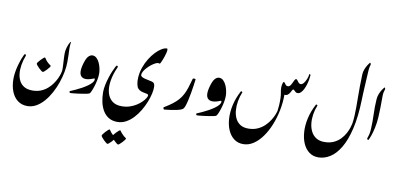

<svg xmlns="http://www.w3.org/2000/svg" viewBox="-138 -1634 5614 2732"><g transform="rotate(10 2669.5 -268.0)"><path d="M541 -326.2Q541.5 -319.8 529.1 -303.2Q516.6 -286.6 499.3 -268.3Q481.9 -250 466.6 -236.8Q451.2 -223.6 444.8 -223.6Q437 -223.6 420.2 -236.3Q403.3 -249 384.8 -267.1Q366.2 -285.2 353 -301.8Q339.8 -318.4 339.8 -326.2Q339.8 -333 352.8 -349.9Q365.7 -366.7 383.5 -385.5Q401.4 -404.3 417.2 -417.7Q433.1 -431.2 439 -431.2Q444.3 -431.2 453.9 -414.3Q463.4 -397.5 486.8 -373.5Q510.7 -350.1 525.9 -340.8Q541 -331.5 541 -326.2ZM343.3 62.5Q411.1 62.5 464.8 40.8Q518.6 19 559.1 -16.1Q599.6 -51.3 628.7 -92.5Q657.7 -133.8 676 -173.3Q694.3 -212.9 703.4 -243.4Q712.4 -273.9 713.4 -287.1Q715.3 -303.7 714.1 -334.2Q712.9 -364.7 710.9 -400.6Q709 -436.5 707 -470.5Q705.1 -504.4 705.1 -527.8Q705.1 -575.7 717.5 -618.2Q730 -660.6 744.1 -687.3Q758.3 -713.9 762.7 -713.9Q767.6 -713.9 765.9 -704.6Q764.2 -695.3 761.5 -666.5Q758.8 -637.7 761.2 -579.1Q762.2 -568.8 763.4 -529.3Q764.6 -489.7 764.6 -422.9Q764.6 -356.9 750 -278.8Q735.4 -200.7 707.5 -120.1Q679.7 -39.6 639.6 34.2Q599.6 107.9 549.1 166.3Q498.5 224.6 438.5 258.8Q378.4 293 310.1 293Q228.5 293 170.2 248.5Q111.8 204.1 81.1 125.5Q50.3 46.9 50.3 -55.2Q50.3 -104 59.1 -156.5Q67.9 -209 81.3 -257.8Q94.7 -306.6 109.1 -345.7Q123.5 -384.8 135.5 -407.7Q147.5 -430.7 152.3 -430.7Q156.2 -430.7 163.3 -423.6Q170.4 -416.5 166 -405.3Q140.1 -338.4 128.9 -271.5Q117.7 -204.6 123.5 -144.5Q129.4 -84.5 154.5 -37.8Q179.7 8.8 226.1 35.6Q272.5 62.5 343.3 62.5Z M1100.6 -578.1Q1136.2 -578.1 1162.1 -553.2Q1188 -528.3 1205.1 -490.5Q1222.2 -452.6 1230.5 -411.9Q1238.8 -371.1 1238.8 -339.4Q1238.8 -297.4 1229.5 -249.3Q1220.2 -201.2 1206.5 -157Q1192.9 -112.8 1179 -81.1Q1165 -49.3 1155.8 -40.5Q1149.9 -34.7 1125 -28.8Q1100.1 -22.9 1064.9 -17.3Q1029.8 -11.7 993.2 -6.8Q956.5 -2 926.8 1Q897 3.9 882.8 4.4Q875 4.9 869.6 -6.8Q864.3 -18.6 872.1 -22Q906.7 -36.1 949 -55.7Q991.2 -75.2 1033.9 -98.6Q1076.7 -122.1 1112.3 -147.2Q1147.9 -172.4 1169.7 -197.5Q1191.4 -222.7 1191.4 -245.6Q1191.4 -252.4 1189 -256.8Q1186.5 -261.2 1179.7 -258.8Q1052.2 -205.6 1001.2 -251.7Q950.2 -297.9 992.2 -440.4Q1015.6 -521.5 1044.2 -549.8Q1072.8 -578.1 1100.6 -578.1Z M1611.3 293Q1539.6 293 1488 262.5Q1436.5 231.9 1403.8 178.5Q1371.1 125 1355.5 56.2Q1339.8 -12.7 1339.8 -89.4Q1339.8 -138.2 1351.3 -193.8Q1362.8 -249.5 1379.9 -303Q1397 -356.4 1415.3 -400.4Q1433.6 -444.3 1448.2 -470.5Q1462.9 -496.6 1467.8 -496.6Q1471.7 -496.6 1479.2 -489.3Q1486.8 -481.9 1481.4 -471.2Q1433.1 -365.7 1418 -269.5Q1402.8 -173.3 1421.6 -98.6Q1440.4 -23.9 1493.2 19.3Q1545.9 62.5 1632.8 62.5Q1695.3 62.5 1748.8 45.2Q1802.2 27.8 1844.7 0.5Q1887.2 -26.9 1917 -56.9Q1946.8 -86.9 1962.6 -113Q1978.5 -139.2 1978.5 -153.3Q1978.5 -168 1962.6 -172.9Q1946.8 -177.7 1922.4 -181.4Q1897.9 -185.1 1871.8 -194.1Q1845.7 -203.1 1825.7 -225.6Q1809.1 -243.7 1800.5 -286.1Q1792 -328.6 1794.9 -379.4Q1799.8 -457 1825 -528.6Q1850.1 -600.1 1887.7 -660.2Q1925.3 -720.2 1968 -764.9Q2010.7 -809.6 2052.2 -834.2Q2093.8 -858.9 2125.5 -858.9Q2136.2 -858.9 2136.7 -842Q2137.2 -825.2 2131.1 -799.1Q2125 -772.9 2115.2 -743.4Q2105.5 -713.9 2094.7 -687.5Q2084 -661.1 2075.2 -644.5Q2066.4 -627.9 2063 -627.9Q2059.6 -627.9 2054.2 -630.6Q2048.8 -633.3 2042 -633.3Q2024.9 -633.3 1998.5 -619.6Q1972.2 -606 1943.1 -583.3Q1914.1 -560.5 1888.7 -533.2Q1863.3 -505.9 1847.2 -478Q1831.1 -450.2 1831.1 -427.2Q1831.1 -410.2 1847.2 -399.7Q1863.3 -389.2 1888.2 -382.3Q1913.1 -375.5 1940.2 -370.4Q1967.3 -365.2 1990 -359.6Q2012.7 -354 2022.9 -344.7Q2040 -330.6 2041.5 -289.1Q2043 -247.6 2030 -189.5Q2017.1 -131.3 1991.2 -65.9Q1965.3 -0.5 1927.5 63Q1889.6 126.5 1841.3 178.5Q1793 230.5 1735.1 261.7Q1677.2 293 1611.3 293ZM1625.5 522.5Q1625.5 528.8 1613.3 545.2Q1601.1 561.5 1583.7 579.8Q1566.4 598.1 1550.8 611.3Q1535.2 624.5 1529.3 624.5Q1521.5 624.5 1504.9 611.8Q1488.3 599.1 1470.5 581.1Q1452.6 563 1439.9 546.6Q1427.2 530.3 1427.2 522.5Q1427.2 515.6 1439.5 499Q1451.7 482.4 1469 463.4Q1486.3 444.3 1501.7 430.9Q1517.1 417.5 1523.4 417.5Q1528.8 417.5 1538.1 434.1Q1547.4 450.7 1571.3 475.1Q1595.2 498.5 1610.4 507.8Q1625.5 517.1 1625.5 522.5ZM1775.4 505.4Q1775.4 511.7 1763.2 528.3Q1751 544.9 1733.6 563.2Q1716.3 581.5 1700.7 594.7Q1685.1 607.9 1679.2 607.9Q1671.4 607.9 1655 595.2Q1638.7 582.5 1620.6 564.5Q1602.5 546.4 1589.8 529.8Q1577.1 513.2 1577.1 505.4Q1577.1 498.5 1589.6 482.2Q1602.1 465.8 1619.1 447.8Q1636.2 429.7 1651.9 416.5Q1667.5 403.3 1673.8 403.3Q1678.7 403.3 1688.2 418.7Q1697.8 434.1 1721.7 458Q1745.1 481.9 1760.3 491Q1775.4 500 1775.4 505.4Z M2563 -497.1Q2564.5 -502.4 2575 -503.9Q2585.4 -505.4 2595.2 -502.9Q2605 -500.5 2604.5 -494.6Q2599.6 -456.1 2592.3 -404.8Q2585 -353.5 2575.4 -298.6Q2565.9 -243.7 2554.7 -193.6Q2543.5 -143.6 2531.5 -107.4Q2519.5 -71.3 2506.8 -58.1Q2495.1 -45.4 2467 -35.9Q2439 -26.4 2403.3 -19.3Q2367.7 -12.2 2333 -7.3Q2298.3 -2.4 2272.5 0.2Q2246.6 2.9 2238.8 3.9Q2231 4.4 2225.8 -9.8Q2220.7 -23.9 2227.5 -27.8Q2296.9 -69.3 2345 -106.2Q2393.1 -143.1 2426.3 -181.2Q2459.5 -219.2 2482.7 -263.9Q2505.9 -308.6 2524.4 -365.5Q2543 -422.4 2563 -497.1Z M2930.7 -578.1Q2966.3 -578.1 2992.2 -553.2Q3018.1 -528.3 3035.2 -490.5Q3052.2 -452.6 3060.5 -411.9Q3068.8 -371.1 3068.8 -339.4Q3068.8 -297.4 3059.6 -249.3Q3050.3 -201.2 3036.6 -157Q3022.9 -112.8 3009 -81.1Q2995.1 -49.3 2985.8 -40.5Q2980 -34.7 2955.1 -28.8Q2930.2 -22.9 2895 -17.3Q2859.9 -11.7 2823.2 -6.8Q2786.6 -2 2756.8 1Q2727.1 3.9 2712.9 4.4Q2705.1 4.9 2699.7 -6.8Q2694.3 -18.6 2702.1 -22Q2736.8 -36.1 2779.1 -55.7Q2821.3 -75.2 2864 -98.6Q2906.7 -122.1 2942.4 -147.2Q2978 -172.4 2999.8 -197.5Q3021.5 -222.7 3021.5 -245.6Q3021.5 -252.4 3019 -256.8Q3016.6 -261.2 3009.8 -258.8Q2882.3 -205.6 2831.3 -251.7Q2780.3 -297.9 2822.3 -440.4Q2845.7 -521.5 2874.3 -549.8Q2902.8 -578.1 2930.7 -578.1Z M3429.2 293Q3352.5 293 3296.6 251Q3240.7 209 3208.7 136.2Q3176.8 63.5 3170.9 -30.5Q3165 -124.5 3188.5 -229.2Q3211.9 -334 3267.6 -438.5Q3271.5 -445.8 3282.7 -440.9Q3293.9 -436 3290.5 -427.7Q3264.6 -365.7 3252.7 -297.9Q3240.7 -230 3245.4 -165.8Q3250 -101.6 3274.2 -50Q3298.3 1.5 3344.7 32Q3391.1 62.5 3462.4 62.5Q3538.6 62.5 3597.4 35.6Q3656.2 8.8 3698.7 -32.7Q3741.2 -74.2 3769.3 -119.6Q3797.4 -165 3812.5 -203.9Q3827.6 -242.7 3831.1 -262.2Q3835.4 -292 3838.6 -337.4Q3841.8 -382.8 3840.8 -436Q3839.8 -484.9 3832 -522Q3824.2 -559.1 3824.2 -595.7Q3824.2 -613.8 3827.4 -632.8Q3830.6 -651.9 3836.2 -665Q3841.8 -678.2 3849.1 -678.2Q3856 -678.2 3863.8 -665.8Q3871.6 -653.3 3882.8 -640.9Q3894 -628.4 3911.6 -628.4Q3933.6 -628.4 3947.8 -646.5Q3961.9 -664.6 3972.2 -688.5Q3982.4 -712.4 3992.2 -730.5Q4002 -748.5 4015.1 -748.5Q4024.9 -748.5 4034.4 -733.9Q4043.9 -719.2 4056.6 -704.6Q4069.3 -689.9 4088.4 -689.9Q4110.8 -689.9 4131.6 -716.1Q4152.3 -742.2 4167.2 -779.5Q4182.1 -816.9 4185.5 -850.6Q4186.5 -855.5 4195.6 -850.3Q4204.6 -845.2 4204.1 -839.8Q4203.1 -814 4196.8 -777.6Q4190.4 -741.2 4179.2 -702.9Q4168 -664.6 4151.4 -631.3Q4134.8 -598.1 4113.5 -577.4Q4092.3 -556.6 4065.9 -556.6Q4048.8 -556.6 4037.1 -566.4Q4025.4 -576.2 4016.1 -586.2Q4006.8 -596.2 3997.6 -596.2Q3990.7 -596.2 3982.9 -580.3Q3975.1 -564.5 3963.1 -544.4Q3951.2 -524.4 3932.9 -510.7Q3914.6 -497.1 3887.2 -501.5Q3887.2 -387.2 3864.5 -273.2Q3841.8 -159.2 3800.3 -57.4Q3758.8 44.4 3701.9 123.3Q3645 202.1 3575.9 247.6Q3506.8 293 3429.2 293Z M4562 62.5Q4640.1 62.5 4697.3 35.6Q4754.4 8.8 4793.5 -32.7Q4832.5 -74.2 4856.9 -119.6Q4881.3 -165 4893.6 -203.9Q4905.8 -242.7 4909.7 -262.2Q4918.5 -318.8 4921.6 -379.2Q4924.8 -439.5 4924.8 -502.9Q4924.8 -575.7 4924.1 -648.4Q4923.3 -721.2 4923.8 -801.3Q4924.3 -881.3 4928.2 -977.1Q4929.7 -1017.1 4944.6 -1054.4Q4959.5 -1091.8 4977.1 -1119.4Q4994.6 -1147 5004.4 -1157.7Q5011.7 -1166 5017.3 -1154.1Q5022.9 -1142.1 5021.5 -1135.3Q5018.6 -1124 5012.5 -1102.3Q5006.3 -1080.6 5003.9 -1024.4Q5001.5 -983.4 4998.5 -928.5Q4995.6 -873.5 4992.4 -815.9Q4989.3 -758.3 4986.8 -707.5Q4984.4 -656.7 4983.9 -623Q4977.1 -375 4935.8 -200.4Q4894.5 -25.9 4829.1 83Q4763.7 191.9 4682.4 242.4Q4601.1 293 4514.2 293Q4437.5 293 4381.6 251Q4325.7 209 4293.7 136.2Q4261.7 63.5 4255.9 -30.5Q4250 -124.5 4273.4 -229.2Q4296.9 -334 4352.5 -438.5Q4356.4 -445.8 4367.7 -440.9Q4378.9 -436 4375.5 -427.7Q4349.6 -365.7 4339.1 -297.9Q4328.6 -230 4335.4 -165.8Q4342.3 -101.6 4368.7 -50Q4395 1.5 4442.9 32Q4490.7 62.5 4562 62.5Z M5189.5 -667Q5192.4 -707.5 5207.5 -744.9Q5222.7 -782.2 5240.5 -809.3Q5258.3 -836.4 5268.1 -846.7Q5275.4 -855 5280.8 -843.3Q5286.1 -831.5 5284.2 -824.7Q5282.7 -817.4 5278.1 -805.7Q5273.4 -793.9 5269.5 -772.7Q5265.6 -751.5 5265.6 -714.4Q5265.6 -631.8 5264.4 -559.3Q5263.2 -486.8 5259.3 -419.9Q5254.4 -335.9 5238.5 -263.4Q5222.7 -190.9 5204.8 -141.4Q5187 -91.8 5175.8 -76.2Q5170.9 -68.8 5162.4 -78.6Q5153.8 -88.4 5155.3 -94.7Q5157.7 -104 5163.6 -119.1Q5169.4 -134.3 5175.8 -161.9Q5182.1 -189.5 5184.6 -235.4Q5190.4 -334.5 5186 -443.8Q5181.6 -553.2 5189.5 -667Z"/></g></svg>

Font: Awami Nastaliq
Style: Bold
Weight: 700
Designer: Peter Martin, SIL International
Foundry: SIL International
Version: Version 3.100